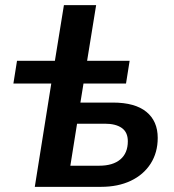

<svg xmlns="http://www.w3.org/2000/svg" viewBox="-20 -725 674 745"><path d="M115 0 179 -401H32L46 -489H193L228 -705H353L318 -489H483L469 -401H304L292 -327H418Q504 -327 548 -291Q592 -255 592 -190Q592 -133 564.5 -90Q537 -47 487.5 -23.5Q438 0 372 0ZM253 -82H365Q418 -82 447 -106.5Q476 -131 476 -177Q476 -212 452.5 -228.5Q429 -245 387 -245H279Z"/></svg>

Font: Nunito Sans
Style: Bold Italic
Weight: 700
Italic angle: -9°
Designer: Vernon Adams
Foundry: Vernon Adams
Version: Version 3.006; ttfautohint (v1.8.3)